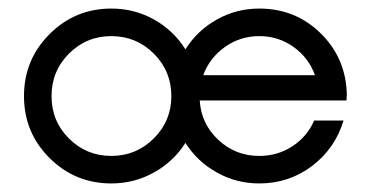

<svg xmlns="http://www.w3.org/2000/svg" viewBox="-20 -425 873 453"><path d="M798.3 -201.7 797.4 -188H451.2Q454.6 -132.8 495.1 -95Q535.6 -57.1 591.8 -57.1Q634.8 -57.1 669.7 -79.8Q704.6 -102.5 721.2 -140.6H790.5Q771 -75.2 716.6 -33.7Q662.1 7.8 591.8 7.8Q537.6 7.8 491.5 -18.1Q445.3 -43.9 417.5 -87.9Q389.6 -43.9 343.3 -18.1Q296.9 7.8 242.7 7.8Q157.2 7.8 96.9 -52.2Q36.6 -112.3 36.6 -198.2Q36.6 -284.2 96.9 -344.5Q157.2 -404.8 242.7 -404.8Q297.4 -404.8 343.5 -378.9Q389.6 -353 417.5 -308.6Q445.3 -353 491.5 -378.9Q537.6 -404.8 591.8 -404.8Q677.2 -404.8 736.8 -346.2Q796.4 -287.6 798.3 -201.7ZM384.3 -198.2Q384.3 -257.3 342.8 -298.6Q301.3 -339.8 242.7 -339.8Q184.1 -339.8 142.8 -298.6Q101.6 -257.3 101.6 -198.2Q101.6 -139.2 142.8 -98.1Q184.1 -57.1 242.7 -57.1Q301.3 -57.1 342.8 -98.4Q384.3 -139.6 384.3 -198.2ZM459.5 -247.6H723.1Q708.5 -288.6 672.6 -314.2Q636.7 -339.8 591.8 -339.8Q546.9 -339.8 510.7 -314.2Q474.6 -288.6 459.5 -247.6Z"/></svg>

Font: Now
Style: Regular
Weight: 400
Designer: Alfredo Marco Pradil
Foundry: Alfredo Marco Pradil
Version: Version 1.200;hotconv 1.0.109;makeotfexe 2.5.65596